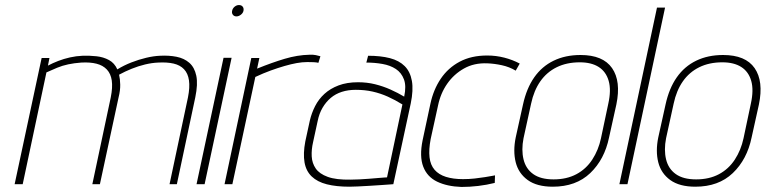

<svg xmlns="http://www.w3.org/2000/svg" viewBox="-20 -730 3035 761"><path d="M725 -344 652 0H681L754 -344Q765 -397 758 -430Q751 -463 730.5 -481Q710 -499 679.5 -505Q649 -511 614 -509Q589 -508 559.5 -501Q530 -494 500.5 -482.5Q471 -471 445 -455Q434 -480 412 -492Q390 -504 362.5 -507Q335 -510 307 -509Q282 -508 257.5 -502.5Q233 -497 211 -488.5Q189 -480 170 -470L176 -500H145L38 0H70L164 -443Q186 -453 206.5 -461.5Q227 -470 250.5 -475Q274 -480 302 -482Q337 -484 362.5 -477.5Q388 -471 403.5 -454.5Q419 -438 423 -411Q427 -384 419 -344L346 0H376L450 -344Q457 -372 456.5 -394.5Q456 -417 452 -434Q476 -447 502 -457.5Q528 -468 555 -474.5Q582 -481 607 -482Q642 -484 668 -478Q694 -472 709.5 -455.5Q725 -439 729 -411.5Q733 -384 725 -344Z M759 0H791L898 -501H866ZM927 -710Q918 -710 910 -703.5Q902 -697 900 -687Q898 -678 903 -671.5Q908 -665 917 -665Q926 -665 934.5 -671.5Q943 -678 945 -687Q947 -697 942 -703.5Q937 -710 927 -710Z M1242 -481 1250 -507Q1244 -509 1232 -511.5Q1220 -514 1206 -513Q1159 -512 1108.5 -497Q1058 -482 999 -458L1008 -500H976L870 0H901L992 -425Q1024 -440 1053 -450.5Q1082 -461 1108 -468.5Q1134 -476 1156 -480Q1178 -484 1198 -484Q1211 -484 1223 -483.5Q1235 -483 1242 -481Z M1582 -347Q1557 -362 1528 -375Q1499 -388 1467 -396Q1435 -404 1399 -404Q1355 -404 1322 -391.5Q1289 -379 1266 -358Q1243 -337 1229 -309.5Q1215 -282 1208 -252L1190 -169Q1181 -121 1187 -86.5Q1193 -52 1215.5 -30.5Q1238 -9 1275.5 0.5Q1313 10 1365 10Q1377 10 1398.5 9Q1420 8 1444.5 6.5Q1469 5 1491 3.5Q1513 2 1526.5 1Q1540 0 1539 0L1608 -320Q1619 -373 1612.5 -409.5Q1606 -446 1584 -468Q1562 -490 1525.5 -499.5Q1489 -509 1439 -509L1432 -482Q1465 -482 1496 -476.5Q1527 -471 1549 -456.5Q1571 -442 1581 -415.5Q1591 -389 1582 -347ZM1575 -316 1514 -27Q1515 -27 1505 -26.5Q1495 -26 1479 -24.5Q1463 -23 1443 -21.5Q1423 -20 1404 -19Q1385 -18 1369 -18Q1312 -17 1279 -29Q1246 -41 1231.5 -62Q1217 -83 1215.5 -110Q1214 -137 1221 -167L1239 -250Q1245 -280 1258.5 -303Q1272 -326 1291 -342Q1310 -358 1335 -366Q1360 -374 1390 -374Q1426 -374 1457 -367Q1488 -360 1517 -347Q1546 -334 1575 -316Z M2024 -450 2040 -478Q2012 -493 1979 -501.5Q1946 -510 1911 -510Q1848 -510 1802 -485.5Q1756 -461 1727 -418Q1698 -375 1686 -319L1655 -174Q1642 -110 1657.5 -69.5Q1673 -29 1712.5 -10Q1752 9 1809 11Q1842 11 1875.5 7Q1909 3 1941 -5L1942 -35Q1942 -35 1931.5 -33Q1921 -31 1902.5 -28Q1884 -25 1861.5 -22.5Q1839 -20 1815 -20Q1776 -20 1747.5 -29Q1719 -38 1702.5 -57Q1686 -76 1682.5 -106.5Q1679 -137 1687 -179L1716 -311Q1726 -360 1752.5 -398Q1779 -436 1819 -458.5Q1859 -481 1911 -479Q1939 -478 1969 -471.5Q1999 -465 2024 -450Z M2394 -185 2423 -316Q2442 -408 2406 -460Q2370 -512 2281 -512Q2221 -512 2174.5 -489.5Q2128 -467 2097.5 -423.5Q2067 -380 2053 -316L2024 -185Q2013 -131 2024 -87Q2035 -43 2071.5 -16.5Q2108 10 2171 10Q2263 10 2319.5 -44Q2376 -98 2394 -185ZM2391 -319 2362 -182Q2352 -135 2327.5 -97.5Q2303 -60 2264.5 -39.5Q2226 -19 2174 -19Q2123 -19 2093.5 -40Q2064 -61 2055 -98.5Q2046 -136 2055 -182L2085 -319Q2096 -371 2121.5 -407.5Q2147 -444 2186.5 -463.5Q2226 -483 2278 -483Q2324 -483 2353 -464.5Q2382 -446 2392.5 -409.5Q2403 -373 2391 -319Z M2435 0H2467L2616 -700H2584Z M2959 -185 2988 -316Q3007 -408 2971 -460Q2935 -512 2846 -512Q2786 -512 2739.5 -489.5Q2693 -467 2662.5 -423.5Q2632 -380 2618 -316L2589 -185Q2578 -131 2589 -87Q2600 -43 2636.5 -16.5Q2673 10 2736 10Q2828 10 2884.5 -44Q2941 -98 2959 -185ZM2956 -319 2927 -182Q2917 -135 2892.5 -97.5Q2868 -60 2829.5 -39.5Q2791 -19 2739 -19Q2688 -19 2658.5 -40Q2629 -61 2620 -98.5Q2611 -136 2620 -182L2650 -319Q2661 -371 2686.5 -407.5Q2712 -444 2751.5 -463.5Q2791 -483 2843 -483Q2889 -483 2918 -464.5Q2947 -446 2957.5 -409.5Q2968 -373 2956 -319Z"/></svg>

Font: Advent Pro ExtraLight
Style: Italic
Weight: 250
Italic angle: -12°
Version: Version 3.000